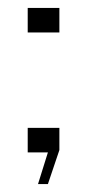

<svg xmlns="http://www.w3.org/2000/svg" viewBox="-20 -385 220 485"><path d="M76 80 101 0H50V-62H130V-6L101 80ZM50 -303V-365H130V-303Z"/></svg>

Font: Big Shoulders Stencil Display SC Thin
Style: Regular
Weight: 100
Designer: Patric King
Foundry: XO Type Co
Version: Version 2.001